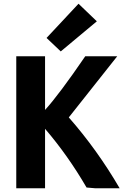

<svg xmlns="http://www.w3.org/2000/svg" viewBox="-20 -999 687 1027"><path d="M400 -979 498 -885 305 -724 229 -796ZM620 8H489Q457 6 443 4Q343 -168 221 -310V8H67V-698H221V-411Q295 -492 436 -698H607L348 -371Q500 -198 620 8Z"/></svg>

Font: Repo
Style: Bold
Weight: 700
Designer: Stefan Peev
Foundry: Context Ltd
Version: Version 001.000